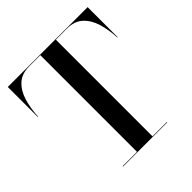

<svg xmlns="http://www.w3.org/2000/svg" viewBox="-199 -898 1045 1045"><g transform="rotate(-45 324.0 -375.0)"><path d="M156.8 -3H266.8V-747H181.2Q124.8 -747 90.8 -716.4Q56.9 -685.9 40.8 -634.2Q24.8 -582.5 21.8 -519H19.2V-750H633.8V-519H631.2Q628.2 -582.5 612.2 -634.2Q596.1 -685.9 562.2 -716.4Q528.2 -747 471.8 -747H386.2V-3H496.2V0H156.8Z"/></g></svg>

Font: Bodoni* 72 Medium
Style: Regular
Weight: 500
Version: Version 1.002; ttfautohint (v0.97) -l 8 -r 50 -G 200 -x 14 -